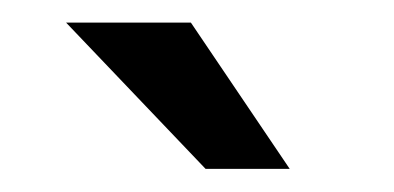

<svg xmlns="http://www.w3.org/2000/svg" viewBox="-20 -741 349 170"><path d="M236.5 -591.5H162L38.5 -721H149Z"/></svg>

Font: Roberto Sans
Style: Regular
Weight: 400
Designer: Google (font) & Cristiano Sobral (main changes)
Version: Version 1.500; ttfautohint (v1.8.4.7-5d5b-dirty)